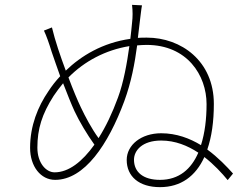

<svg xmlns="http://www.w3.org/2000/svg" viewBox="-20 -781 1040 791"><path d="M639 -40C570 -40 532 -72 532 -123C532 -161 566 -202 644 -202C702 -202 753 -181 797 -152C768 -85 718 -40 639 -40ZM466 -379C443 -316 416 -259 386 -212C358 -250 331 -301 313 -339C300 -366 281 -411 262 -462C328 -529 415 -575 513 -591C503 -519 489 -441 466 -379ZM205 -71C170 -71 134 -109 134 -173C134 -250 153 -311 201 -386C213 -404 226 -421 240 -438C257 -394 274 -351 287 -323C306 -282 340 -225 369 -185C319 -115 263 -71 205 -71ZM556 -692C559 -714 562 -745 565 -759L524 -761C527 -734 527 -712 524 -687C522 -667 520 -644 517 -621C403 -605 314 -551 251 -490C229 -549 207 -613 194 -668L161 -655C171 -634 182 -603 193 -567C202 -540 215 -504 228 -467C209 -447 193 -426 180 -406C136 -342 104 -263 104 -172C104 -95 148 -40 207 -40C328 -40 426 -186 492 -364C521 -443 535 -519 545 -594C558 -595 571 -596 584 -596C751 -596 831 -471 831 -352C831 -291 824 -233 808 -183C762 -211 707 -232 644 -232C562 -232 502 -184 502 -122C502 -54 553 -10 639 -10C725 -10 786 -55 822 -134C862 -103 895 -67 918 -39L940 -66C915 -94 879 -132 834 -165C852 -217 861 -280 861 -353C861 -530 726 -626 585 -626C573 -626 560 -626 548 -625Z"/></svg>

Font: Noto Sans T Chinese Thin
Style: Regular
Weight: 100
Designer: Ryoko NISHIZUKA (kana & ideographs); Paul D. Hunt (Latin, Greek & Cyrillic); Wenlong ZHANG (bopomofo); Sandoll Communica
Foundry: Adobe Systems Incorporated
Version: Version 1.000;PS 1;hotconv 1.0.78;makeotf.lib2.5.61930